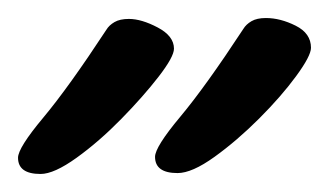

<svg xmlns="http://www.w3.org/2000/svg" viewBox="-20 -731 365 213"><path d="M177 -539Q152 -539 152 -557Q152 -568 180 -601.5Q208 -635 250 -699Q253 -704 259 -707.5Q265 -711 275 -711Q291 -711 308 -702.5Q325 -694 325 -678Q325 -669 308.5 -646.5Q292 -624 267.5 -599.5Q243 -575 218 -557Q193 -539 177 -539ZM25 -538Q0 -538 0 -556Q0 -567 28 -600.5Q56 -634 98 -698Q101 -703 107 -706.5Q113 -710 123 -710Q137 -710 155 -700.5Q173 -691 173 -677Q173 -668 156 -646Q139 -624 114.5 -599Q90 -574 65 -556Q40 -538 25 -538Z"/></svg>

Font: Solitreo
Style: Regular
Weight: 400
Designer: Nathan Gross, Bryan Kirschen, Binghamton University
Foundry: Eli Heuer
Version: Version 1.100; ttfautohint (v1.8.4.7-5d5b)